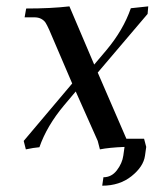

<svg xmlns="http://www.w3.org/2000/svg" viewBox="-20 -466 522 609"><path d="M55.2 -19 209 -201.2 136.2 -371.1Q128.9 -387.2 124.5 -394Q120.1 -400.9 111.1 -406Q102.1 -411.1 87.9 -411.1H58.1L63 -439Q142.1 -439 200.2 -445.8L278.8 -261.2L316.9 -306.2Q371.1 -370.6 395 -439.9L450.2 -445.8L448.2 -421.9L290 -235.8L380.9 -25.9H437L443.8 0L439.9 27.8Q435.1 62.5 397.2 92.8Q359.4 123 304.2 123L308.1 96.2Q334 96.2 350.8 74Q367.7 51.8 371.1 27.8L375 0Q325.7 2 296.9 7.8L290 -19L220.2 -175.8L183.1 -131.8Q128.4 -66.4 105 1Q86.9 2.4 62 7.8Z"/></svg>

Font: Dihjauti S
Style: Bold Italic
Weight: 700
Italic angle: -9°
Designer: T. Christopher White
Version: Version 3.0.0